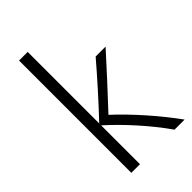

<svg xmlns="http://www.w3.org/2000/svg" viewBox="-235 -861 943 943"><g transform="rotate(-45 236.5 -390.0)"><path d="M92 -780V0H152V-270C231 -199 322 -100 392 0H462C394 -95 296 -206 214 -281C285 -357 374 -453 441 -528H372C310 -455 222 -357 152 -283V-780Z"/></g></svg>

Font: Repo Light
Style: Regular
Weight: 300
Designer: Stefan Peev
Foundry: Context Ltd
Version: Version 001.502